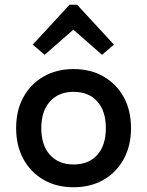

<svg xmlns="http://www.w3.org/2000/svg" viewBox="-20 -777 620 809"><path d="M290 12Q218 12 163.5 -19.5Q109 -51 78.5 -107Q48 -163 48 -237Q48 -312 78.5 -367.5Q109 -423 163.5 -454.5Q218 -486 290 -486Q362 -486 416.5 -454.5Q471 -423 501.5 -367.5Q532 -312 532 -237Q532 -163 501.5 -107Q471 -51 416.5 -19.5Q362 12 290 12ZM290 -84Q354 -84 390 -124.5Q426 -165 426 -237Q426 -309 390 -349.5Q354 -390 290 -390Q227 -390 190.5 -349.5Q154 -309 154 -237Q154 -165 190.5 -124.5Q227 -84 290 -84ZM168 -546 118 -589 273 -757H305L460 -589L410 -546L289 -652Z"/></svg>

Font: Sometype Mono SemiBold
Style: Regular
Weight: 600
Designer: Ryoichi Tsunekawa
Foundry: Dharma Type
Version: Version 1.001